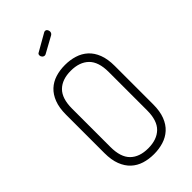

<svg xmlns="http://www.w3.org/2000/svg" viewBox="-288 -1035 1122 1122"><g transform="rotate(-45 273.5 -474.0)"><path d="M239 -856Q234 -853 229 -853Q220 -853 213.5 -860Q207 -867 207 -876Q207 -887 216 -891L323 -952Q327 -954 331 -954Q340 -954 345 -946.5Q350 -939 350 -931Q350 -918 339 -911ZM273 6Q230 6 193.5 -5.5Q157 -17 130 -42Q103 -67 87.5 -107Q72 -147 72 -204V-521Q72 -578 87.5 -618Q103 -658 130 -683Q157 -708 193.5 -719.5Q230 -731 273 -731Q315 -731 352 -719.5Q389 -708 416.5 -683Q444 -658 459.5 -618Q475 -578 475 -521V-204Q475 -147 459.5 -107Q444 -67 416.5 -42Q389 -17 352 -5.5Q315 6 273 6ZM425 -521Q425 -605 385 -644Q345 -683 273 -683Q201 -683 161.5 -644Q122 -605 122 -521V-204Q122 -120 161.5 -81Q201 -42 273 -42Q345 -42 385 -81Q425 -120 425 -204Z"/></g></svg>

Font: AkaAcidDosis
Style: Light
Weight: 300
Designer: Edgar Tolentino, Pablo Impallari, Igino Marini, Aka-Acid
Foundry: Edgar Tolentino, Pablo Impallari, Igino Marini, Aka-Acid
Version: Version 1.007